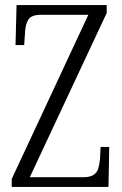

<svg xmlns="http://www.w3.org/2000/svg" viewBox="-20 -734 481 754"><path d="M26 0V-31L327 -676H141Q103 -676 91 -656.5Q79 -637 78 -601L75 -557H41L45 -714H399V-683L97 -38H307Q333 -38 347 -47Q361 -56 366 -72.5Q371 -89 373 -113L375 -157H409L406 0Z"/></svg>

Font: Noto Serif Khmer ExtraCondensed Light
Style: Regular
Weight: 300
Width: 2
Designer: Danh Hong and the Monotype Design Team
Foundry: Monotype Imaging Inc.
Version: Version 2.004